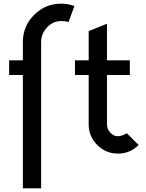

<svg xmlns="http://www.w3.org/2000/svg" viewBox="-20 -830 798 1050"><path d="M674 -101 738 -37Q691 10 625 10Q559 10 512 -37Q465 -84 465 -150V-420H390V-500H465V-660L565 -700V-500H690V-420H565V-150Q565 -125 583 -105Q601 -85 625 -85Q644 -85 674 -101ZM205 200H105V-420H30V-500H105V-600Q105 -687 166.5 -748.5Q228 -810 315 -810Q351 -810 387 -797L355 -710Q335 -715 315 -715Q270 -715 237.5 -680.5Q205 -646 205 -600Z"/></svg>

Font: Laverick
Style: Regular
Weight: 400
Designer: Daniel Pimley
Foundry: Daniel Pimley
Version: Version 1.000;PS 001.001;hotconv 1.0.56